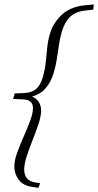

<svg xmlns="http://www.w3.org/2000/svg" viewBox="-20 -732 452 885"><path d="M40.5 -276 48 -301.5 89 -303Q113.5 -304 130.5 -311.8Q147.5 -319.5 159.2 -336.2Q171 -353 178.5 -380.5Q188 -415 191.2 -448Q194.5 -481 197.8 -513.2Q201 -545.5 210 -575.5Q224 -624.5 263.2 -662.5Q302.5 -700.5 370 -707.5L412 -711.5L410 -687.5L373 -683.5Q327.5 -678.5 302.5 -653.8Q277.5 -629 265 -586Q256.5 -557 251.8 -525.2Q247 -493.5 242 -460.5Q237 -427.5 227 -394.5Q214 -350 185.5 -320Q157 -290 104 -282L108 -293Q130 -288.5 143.5 -278.2Q157 -268 163.2 -253.5Q169.5 -239 169.5 -222Q169.5 -197 157.8 -161.5Q146 -126 130.5 -87Q115 -48 103.2 -12Q91.5 24 91.5 49.5Q91.5 73.5 103.5 89Q115.5 104.5 142.5 109L165 112.5L157.5 133.5L129 129.5Q86.5 123.5 66.2 96.5Q46 69.5 46 34.5Q46 8 59 -28Q72 -64 89 -102.2Q106 -140.5 119 -175.2Q132 -210 132 -234Q132 -253 120.5 -263.2Q109 -273.5 84 -274Z"/></svg>

Font: Newsreader 16pt 16pt Light
Style: Italic
Weight: 300
Italic angle: -17°
Version: Version 1.003